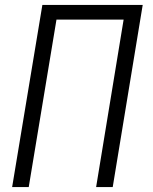

<svg xmlns="http://www.w3.org/2000/svg" viewBox="-20 -755 616 775"><path d="M29 0H96L208 -676H479L368 0H435L556 -735H151Z"/></svg>

Font: Iosevka Sparkle Light
Style: Italic
Weight: 300
Italic angle: -9°
Designer: Belleve Invis
Foundry: Belleve Invis
Version: Version 4.5.0; ttfautohint (v1.8.3)